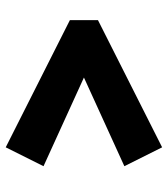

<svg xmlns="http://www.w3.org/2000/svg" viewBox="22 -590 581 664"><g transform="rotate(-90 312.0 -257.5)"><path d="M135 13.2 69.7 -117.4 461.2 -295.9V-218.6L69.7 -397L135 -527.7L574.9 -305.8V-208.7Z"/></g></svg>

Font: Lexend Exa
Style: Regular
Weight: 400
Designer: Bonnie Shaver-Troup, Thomas Jockin
Foundry: Lexend
Version: Version 1.007